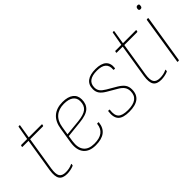

<svg xmlns="http://www.w3.org/2000/svg" viewBox="6 -1197 1773 1773"><g transform="rotate(-45 892.0 -310.5)"><path d="M195 11Q138 11 116.5 -21Q95 -53 106 -128L159 -458H81Q76 -458 77 -463L80 -475Q81 -479 85 -479H162L186 -614Q188 -618 191 -618H201Q206 -618 205 -614L183 -479H352Q357 -479 356 -474L353 -462Q352 -458 348 -458H180L127 -129Q117 -64 133.5 -36.5Q150 -9 199 -9Q221 -9 243 -13.5Q265 -18 285 -28Q287 -29 288 -28Q289 -27 289 -25L287 -12Q287 -8 282 -6Q263 2 239.5 6.5Q216 11 195 11Z M570 11Q488 11 449.5 -36Q411 -83 423 -169L448 -326Q460 -407 507.5 -448.5Q555 -490 634 -490Q703 -490 740.5 -461.5Q778 -433 778 -380Q778 -319 741 -285.5Q704 -252 613 -243L453 -226L444 -168Q433 -91 465.5 -50Q498 -9 571 -9Q639 -9 675.5 -36.5Q712 -64 718 -119Q718 -123 723 -123H736Q739 -123 739 -119Q732 -53 689.5 -21Q647 11 570 11ZM456 -246 610 -261Q689 -269 722.5 -296.5Q756 -324 756 -379Q756 -422 724 -445.5Q692 -469 632 -469Q564 -469 522 -433Q480 -397 469 -326Z M1007 11Q926 11 894.5 -22.5Q863 -56 873 -129Q873 -134 877 -134H890Q893 -134 893 -128Q884 -65 910.5 -37Q937 -9 1010 -9Q1150 -9 1150 -115Q1150 -147 1134 -170.5Q1118 -194 1081 -215L987 -270Q949 -293 932.5 -317Q916 -341 916 -375Q916 -432 954 -461Q992 -490 1065 -490Q1137 -490 1171 -459.5Q1205 -429 1198 -370Q1198 -365 1193 -365H1180Q1177 -365 1177 -370Q1186 -470 1064 -470Q937 -470 937 -376Q937 -347 951.5 -327Q966 -307 1001 -286L1095 -231Q1136 -206 1153.5 -180.5Q1171 -155 1171 -118Q1171 -53 1130 -21Q1089 11 1007 11Z M1425 11Q1368 11 1346.5 -21Q1325 -53 1336 -128L1389 -458H1311Q1306 -458 1307 -463L1310 -475Q1311 -479 1315 -479H1392L1416 -614Q1418 -618 1421 -618H1431Q1436 -618 1435 -614L1413 -479H1582Q1587 -479 1586 -474L1583 -462Q1582 -458 1578 -458H1410L1357 -129Q1347 -64 1363.5 -36.5Q1380 -9 1429 -9Q1451 -9 1473 -13.5Q1495 -18 1515 -28Q1517 -29 1518 -28Q1519 -27 1519 -25L1517 -12Q1517 -8 1512 -6Q1493 2 1469.5 6.5Q1446 11 1425 11Z M1651 0Q1645 0 1647 -5L1721 -474Q1723 -479 1727 -479H1738Q1744 -479 1743 -474L1668 -5Q1666 0 1662 0ZM1750 -586Q1740 -586 1735.5 -591.5Q1731 -597 1732 -605L1733 -613Q1735 -622 1740.5 -627Q1746 -632 1756 -632Q1765 -632 1770 -627Q1775 -622 1773 -613L1772 -605Q1771 -596 1765.5 -591Q1760 -586 1750 -586Z"/></g></svg>

Font: Sofia Sans Semi Condensed Thin
Style: Italic
Weight: 250
Italic angle: -9°
Version: Version 4.100